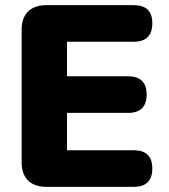

<svg xmlns="http://www.w3.org/2000/svg" viewBox="-20 -725 654 745"><path d="M160 0Q114 0 89 -24.5Q64 -49 64 -95V-610Q64 -656 89 -680.5Q114 -705 160 -705H499Q571 -705 571 -635Q571 -563 499 -563H240V-429H477Q549 -429 549 -358Q549 -287 477 -287H240V-142H499Q571 -142 571 -71Q571 0 499 0Z"/></svg>

Font: Chiron GoRound TC H
Style: Regular
Weight: 900
Designer: Ryoko NISHIZUKA 西塚涼子 (kana, bopomofo & ideographs); Paul D. Hunt (Latin, Greek & Cyrillic); Sandoll Communications 산돌커뮤니
Foundry: Adobe
Version: Version 1.000;hotconv 1.1.1;makeotfexe 2.6.0